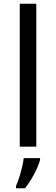

<svg xmlns="http://www.w3.org/2000/svg" viewBox="-20 -780 298 1021"><path d="M173 0H85V-760H173ZM193 70Q189 88 176.5 115.5Q164 143 147.5 171Q131 199 113 221H65V209Q73 192 81.5 165.5Q90 139 97 110.5Q104 82 106 61H193Z"/></svg>

Font: Noto Sans Tifinagh APT
Style: Regular
Weight: 400
Designer: JamraPatel
Foundry: JamraPatel LLC
Version: Version 2.006; ttfautohint (v1.8.4.7-5d5b)